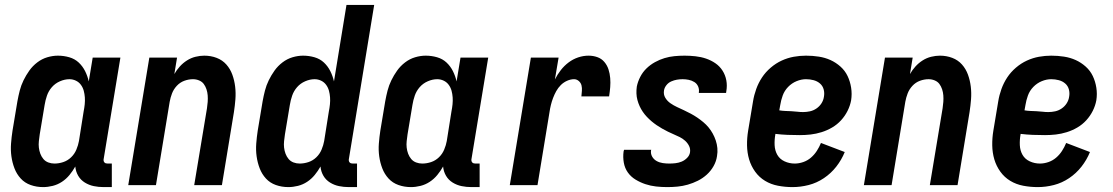

<svg xmlns="http://www.w3.org/2000/svg" viewBox="-20 -755 4540 783"><path d="M156 8Q129 8 105 -0.5Q81 -9 64.5 -27Q48 -45 39 -68.5Q30 -92 26.5 -117.5Q23 -143 25 -169.5Q27 -196 31 -222L51 -342Q55 -364 60.5 -385.5Q66 -407 76 -427.5Q86 -448 99.5 -467Q113 -486 132 -500.5Q151 -515 173 -521.5Q195 -528 216 -528Q240 -528 262.5 -521.5Q285 -515 301 -500Q317 -485 327 -465Q337 -445 342 -423L358 -520H471L403 -108Q402 -104 402.5 -100Q403 -96 405.5 -93Q408 -90 411.5 -89Q415 -88 419 -88H436V8H403Q382 8 362.5 4Q343 0 326 -10.5Q309 -21 299 -38Q289 -55 287 -76Q277 -58 263.5 -41.5Q250 -25 232.5 -13.5Q215 -2 195 3Q175 8 156 8ZM202 -88Q220 -88 238 -94Q256 -100 270 -113.5Q284 -127 291.5 -145Q299 -163 302 -180L321 -300Q324 -315 325.5 -329.5Q327 -344 326 -358Q325 -372 321.5 -385Q318 -398 310 -409Q302 -420 289.5 -426Q277 -432 263 -432Q244 -432 224.5 -423.5Q205 -415 191.5 -399.5Q178 -384 171.5 -365Q165 -346 162 -327L142 -207Q140 -193 138.5 -179.5Q137 -166 138.5 -153Q140 -140 144.5 -128Q149 -116 157 -106.5Q165 -97 177 -92.5Q189 -88 202 -88Z M503 0 589 -520H702L691 -453Q700 -469 713 -483.5Q726 -498 742.5 -508.5Q759 -519 777.5 -523.5Q796 -528 813 -528Q840 -528 863.5 -519Q887 -510 903 -492Q919 -474 927.5 -450.5Q936 -427 939 -401.5Q942 -376 940 -350Q938 -324 934 -298L885 0H772L824 -313Q826 -326 827 -339.5Q828 -353 827 -366Q826 -379 822 -391Q818 -403 811 -412.5Q804 -422 792 -427Q780 -432 767 -432Q749 -432 731.5 -425.5Q714 -419 701 -405Q688 -391 681.5 -374Q675 -357 672 -340L616 0Z M1156 8Q1129 8 1105 -0.5Q1081 -9 1064.5 -27Q1048 -45 1039 -68.5Q1030 -92 1026.5 -117.5Q1023 -143 1025 -169.5Q1027 -196 1031 -222L1051 -342Q1055 -364 1060.5 -385.5Q1066 -407 1076 -427.5Q1086 -448 1099.5 -467Q1113 -486 1132 -500.5Q1151 -515 1173 -521.5Q1195 -528 1216 -528Q1240 -528 1262.5 -521.5Q1285 -515 1301 -500Q1317 -485 1327 -465Q1337 -445 1342 -423L1393 -735H1506L1403 -108Q1402 -104 1402.5 -100Q1403 -96 1405.5 -93Q1408 -90 1411.5 -89Q1415 -88 1419 -88H1436V8H1403Q1382 8 1362.5 4Q1343 0 1326 -10.5Q1309 -21 1299 -38Q1289 -55 1287 -76Q1277 -58 1263.5 -41.5Q1250 -25 1232.5 -13.5Q1215 -2 1195 3Q1175 8 1156 8ZM1202 -88Q1220 -88 1238 -94Q1256 -100 1270 -113.5Q1284 -127 1291.5 -145Q1299 -163 1302 -180L1321 -300Q1324 -315 1325.5 -329.5Q1327 -344 1326 -358Q1325 -372 1321.5 -385Q1318 -398 1310 -409Q1302 -420 1289.5 -426Q1277 -432 1263 -432Q1244 -432 1224.5 -423.5Q1205 -415 1191.5 -399.5Q1178 -384 1171.5 -365Q1165 -346 1162 -327L1142 -207Q1140 -193 1138.5 -179.5Q1137 -166 1138.5 -153Q1140 -140 1144.5 -128Q1149 -116 1157 -106.5Q1165 -97 1177 -92.5Q1189 -88 1202 -88Z M1656 8Q1629 8 1605 -0.5Q1581 -9 1564.5 -27Q1548 -45 1539 -68.5Q1530 -92 1526.5 -117.5Q1523 -143 1525 -169.5Q1527 -196 1531 -222L1551 -342Q1555 -364 1560.5 -385.5Q1566 -407 1576 -427.5Q1586 -448 1599.5 -467Q1613 -486 1632 -500.5Q1651 -515 1673 -521.5Q1695 -528 1716 -528Q1740 -528 1762.5 -521.5Q1785 -515 1801 -500Q1817 -485 1827 -465Q1837 -445 1842 -423L1858 -520H1971L1903 -108Q1902 -104 1902.5 -100Q1903 -96 1905.5 -93Q1908 -90 1911.5 -89Q1915 -88 1919 -88H1936V8H1903Q1882 8 1862.5 4Q1843 0 1826 -10.5Q1809 -21 1799 -38Q1789 -55 1787 -76Q1777 -58 1763.5 -41.5Q1750 -25 1732.5 -13.5Q1715 -2 1695 3Q1675 8 1656 8ZM1702 -88Q1720 -88 1738 -94Q1756 -100 1770 -113.5Q1784 -127 1791.5 -145Q1799 -163 1802 -180L1821 -300Q1824 -315 1825.5 -329.5Q1827 -344 1826 -358Q1825 -372 1821.5 -385Q1818 -398 1810 -409Q1802 -420 1789.5 -426Q1777 -432 1763 -432Q1744 -432 1724.5 -423.5Q1705 -415 1691.5 -399.5Q1678 -384 1671.5 -365Q1665 -346 1662 -327L1642 -207Q1640 -193 1638.5 -179.5Q1637 -166 1638.5 -153Q1640 -140 1644.5 -128Q1649 -116 1657 -106.5Q1665 -97 1677 -92.5Q1689 -88 1702 -88Z M2059 0 2145 -520H2258L2243 -431Q2253 -451 2267 -469Q2281 -487 2299 -500.5Q2317 -514 2338 -521Q2359 -528 2380 -528Q2399 -528 2416 -522Q2433 -516 2444.5 -502.5Q2456 -489 2461.5 -472Q2467 -455 2468.5 -436.5Q2470 -418 2468.5 -399.5Q2467 -381 2464 -362H2351Q2352 -373 2353 -384.5Q2354 -396 2351.5 -406.5Q2349 -417 2340.5 -424.5Q2332 -432 2321 -432Q2307 -432 2292.5 -425.5Q2278 -419 2267 -408Q2256 -397 2248.5 -383.5Q2241 -370 2235.5 -355.5Q2230 -341 2226.5 -326.5Q2223 -312 2221 -298L2172 0Z M2701 8Q2678 8 2655.5 5.5Q2633 3 2612 -4Q2591 -11 2572 -22.5Q2553 -34 2540.5 -51.5Q2528 -69 2524 -91.5Q2520 -114 2523 -137L2525 -144H2636L2635 -142Q2633 -128 2639.5 -116.5Q2646 -105 2657.5 -98.5Q2669 -92 2682.5 -90Q2696 -88 2709 -88Q2722 -88 2735 -89.5Q2748 -91 2760 -96Q2772 -101 2782 -111Q2792 -121 2794 -134Q2796 -148 2790 -160Q2784 -172 2774 -181Q2764 -190 2752 -196Q2740 -202 2728 -207Q2716 -212 2704 -218Q2692 -224 2680.5 -230.5Q2669 -237 2658 -244.5Q2647 -252 2637 -260.5Q2627 -269 2618 -278.5Q2609 -288 2601.5 -299Q2594 -310 2588.5 -322Q2583 -334 2579.5 -347Q2576 -360 2575.5 -374Q2575 -388 2577 -402Q2581 -422 2591 -441.5Q2601 -461 2616.5 -476Q2632 -491 2651 -501.5Q2670 -512 2690 -518Q2710 -524 2730.5 -526Q2751 -528 2772 -528Q2794 -528 2816.5 -525.5Q2839 -523 2859.5 -516Q2880 -509 2897.5 -497Q2915 -485 2926.5 -467Q2938 -449 2942 -427.5Q2946 -406 2942 -383L2941 -376H2830V-378Q2832 -391 2827 -402.5Q2822 -414 2811.5 -420.5Q2801 -427 2788.5 -429.5Q2776 -432 2764 -432Q2752 -432 2740.5 -430Q2729 -428 2717.5 -423Q2706 -418 2698 -408Q2690 -398 2688 -387Q2685 -370 2693 -356.5Q2701 -343 2714 -334Q2727 -325 2741 -318.5Q2755 -312 2769 -305.5Q2783 -299 2797 -291.5Q2811 -284 2823.5 -275.5Q2836 -267 2848 -257Q2860 -247 2869.5 -235.5Q2879 -224 2886.5 -210.5Q2894 -197 2899 -182Q2904 -167 2905.5 -151Q2907 -135 2904 -118Q2901 -97 2890 -77.5Q2879 -58 2862.5 -43Q2846 -28 2826 -18Q2806 -8 2785 -2Q2764 4 2743 6Q2722 8 2701 8Z M3212 8Q3182 8 3153 2.5Q3124 -3 3100 -17.5Q3076 -32 3059.5 -55Q3043 -78 3035 -105Q3027 -132 3026.5 -162Q3026 -192 3031 -222L3051 -342Q3055 -367 3064 -392Q3073 -417 3087.5 -439Q3102 -461 3123 -479Q3144 -497 3168 -508Q3192 -519 3217 -523.5Q3242 -528 3267 -528Q3294 -528 3319.5 -524Q3345 -520 3367 -510Q3389 -500 3407.5 -483.5Q3426 -467 3436.5 -445Q3447 -423 3451 -397.5Q3455 -372 3451 -346Q3447 -324 3436.5 -303Q3426 -282 3410 -264.5Q3394 -247 3373.5 -235Q3353 -223 3330.5 -216Q3308 -209 3286 -206.5Q3264 -204 3242 -204Q3216 -204 3191.5 -205Q3167 -206 3142 -209V-207Q3138 -185 3139 -163Q3140 -141 3150 -123.5Q3160 -106 3179.5 -97Q3199 -88 3221 -88Q3238 -88 3255.5 -94Q3273 -100 3287 -112Q3301 -124 3311 -139.5Q3321 -155 3328 -172L3425 -135Q3412 -103 3390.5 -75.5Q3369 -48 3340 -28.5Q3311 -9 3278 -0.5Q3245 8 3212 8ZM3255 -298Q3269 -298 3283 -301Q3297 -304 3309.5 -312.5Q3322 -321 3330 -333.5Q3338 -346 3340 -360Q3343 -376 3339 -390.5Q3335 -405 3324 -414.5Q3313 -424 3298 -428Q3283 -432 3267 -432Q3248 -432 3228.5 -424Q3209 -416 3194 -400.5Q3179 -385 3172 -365.5Q3165 -346 3162 -327L3158 -305Q3170 -303 3182 -302.5Q3194 -302 3206.5 -301.5Q3219 -301 3231 -299.5Q3243 -298 3255 -298Z M3503 0 3589 -520H3702L3691 -453Q3700 -469 3713 -483.5Q3726 -498 3742.5 -508.5Q3759 -519 3777.5 -523.5Q3796 -528 3813 -528Q3840 -528 3863.5 -519Q3887 -510 3903 -492Q3919 -474 3927.5 -450.5Q3936 -427 3939 -401.5Q3942 -376 3940 -350Q3938 -324 3934 -298L3885 0H3772L3824 -313Q3826 -326 3827 -339.5Q3828 -353 3827 -366Q3826 -379 3822 -391Q3818 -403 3811 -412.5Q3804 -422 3792 -427Q3780 -432 3767 -432Q3749 -432 3731.5 -425.5Q3714 -419 3701 -405Q3688 -391 3681.5 -374Q3675 -357 3672 -340L3616 0Z M4212 8Q4182 8 4153 2.5Q4124 -3 4100 -17.5Q4076 -32 4059.5 -55Q4043 -78 4035 -105Q4027 -132 4026.5 -162Q4026 -192 4031 -222L4051 -342Q4055 -367 4064 -392Q4073 -417 4087.5 -439Q4102 -461 4123 -479Q4144 -497 4168 -508Q4192 -519 4217 -523.5Q4242 -528 4267 -528Q4294 -528 4319.5 -524Q4345 -520 4367 -510Q4389 -500 4407.5 -483.5Q4426 -467 4436.5 -445Q4447 -423 4451 -397.5Q4455 -372 4451 -346Q4447 -324 4436.5 -303Q4426 -282 4410 -264.5Q4394 -247 4373.5 -235Q4353 -223 4330.5 -216Q4308 -209 4286 -206.5Q4264 -204 4242 -204Q4216 -204 4191.5 -205Q4167 -206 4142 -209V-207Q4138 -185 4139 -163Q4140 -141 4150 -123.5Q4160 -106 4179.5 -97Q4199 -88 4221 -88Q4238 -88 4255.5 -94Q4273 -100 4287 -112Q4301 -124 4311 -139.5Q4321 -155 4328 -172L4425 -135Q4412 -103 4390.5 -75.5Q4369 -48 4340 -28.5Q4311 -9 4278 -0.5Q4245 8 4212 8ZM4255 -298Q4269 -298 4283 -301Q4297 -304 4309.5 -312.5Q4322 -321 4330 -333.5Q4338 -346 4340 -360Q4343 -376 4339 -390.5Q4335 -405 4324 -414.5Q4313 -424 4298 -428Q4283 -432 4267 -432Q4248 -432 4228.5 -424Q4209 -416 4194 -400.5Q4179 -385 4172 -365.5Q4165 -346 4162 -327L4158 -305Q4170 -303 4182 -302.5Q4194 -302 4206.5 -301.5Q4219 -301 4231 -299.5Q4243 -298 4255 -298Z"/></svg>

Font: Iosevka Custom
Style: Bold Italic
Weight: 700
Italic angle: -9°
Designer: Belleve Invis
Foundry: Belleve Invis
Version: Version 30.3.1; ttfautohint (v1.8.3)